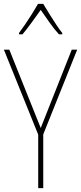

<svg xmlns="http://www.w3.org/2000/svg" viewBox="-20 -970 418 990"><path d="M190 -310 350 -714H378L203 -277V0H177V-276L0 -714H28ZM203 -950Q216 -928 235 -897.5Q254 -867 272 -840Q290 -813 301 -800V-793H284Q260 -819 235 -854.5Q210 -890 190 -919Q170 -891 144 -855Q118 -819 96 -793H78V-800Q91 -817 109.5 -844Q128 -871 146 -900Q164 -929 176 -950Z"/></svg>

Font: Noto Sans Bengali Condensed Thin
Style: Regular
Weight: 100
Width: 3
Designer: Joana Ranito - Universal Thirst; Jelle Bosma - Monotype Design Team
Foundry: Universal Thirst ehf.
Version: Version 3.000; ttfautohint (v1.8.4.7-5d5b)